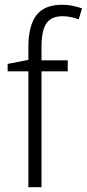

<svg xmlns="http://www.w3.org/2000/svg" viewBox="-20 -851 364 805"><path d="M264 -552H154V-66H99V-552H12V-583L99 -600V-653Q99 -743 132.5 -787Q166 -831 240 -831Q265 -831 285.5 -826.5Q306 -822 324 -816L310 -770Q294 -776 276.5 -779.5Q259 -783 242 -783Q195 -783 174.5 -753Q154 -723 154 -653V-598H264Z"/></svg>

Font: Noto Sans Malayalam UI SemiCondensed Light
Style: Regular
Weight: 300
Width: 4
Designer: Jelle Bosma - Monotype Design Team
Foundry: Monotype Imaging Inc.
Version: Version 2.104; ttfautohint (v1.8.4.7-5d5b)